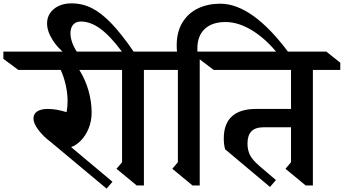

<svg xmlns="http://www.w3.org/2000/svg" viewBox="-131 -1093 2044 1142"><path d="M341 -677Q378 -617 396 -552Q414 -487 414 -424Q414 -373 396.5 -330Q379 -287 351 -258Q323 -229 292 -218L538 -12L503 29L169 -250Q127 -281 97.5 -320Q68 -359 68 -388Q68 -416 90.5 -430.5Q113 -445 153 -445Q204 -445 265 -426Q271 -457 271 -491Q271 -539 259.5 -589Q248 -639 230 -677H-22L-111 -743V-786H473L562 -720V-677Z M725 -677V10H682L562 -89L595 -128V-677H533L450 -743V-786H594Q524 -880 465.5 -922.5Q407 -965 350 -965Q320 -965 304 -946Q288 -927 288 -895Q288 -858 309 -815Q330 -772 368 -736H304Q225 -791 187 -847.5Q149 -904 149 -953Q149 -1006 189.5 -1039.5Q230 -1073 295 -1073Q359 -1073 415.5 -1044.5Q472 -1016 531.5 -954Q591 -892 664 -786H805L888 -720V-677Z M1589 -776 1550 -736Q1472 -844 1383 -903Q1294 -962 1210 -962Q1131 -962 1087 -921Q1043 -880 1043 -805V-786H1057V10H1014L894 -89L927 -128V-677H858L782 -743V-786H922Q920 -799 920 -823Q920 -904 954.5 -960Q989 -1016 1047.5 -1043.5Q1106 -1071 1179 -1071Q1371 -1071 1589 -776Z M1730 -677V10H1687L1567 -89L1600 -128V-336H1438Q1387 -336 1364 -311.5Q1341 -287 1341 -239Q1341 -201 1355.5 -171.5Q1370 -142 1413 -105L1510 -22L1475 19L1208 -205Q1200 -234 1200 -269Q1200 -357 1248.5 -401Q1297 -445 1391 -445H1600V-677H1140L1053 -743V-786H1810L1893 -720V-677Z"/></svg>

Font: InknutAntiqua
Style: Medium
Weight: 500
Designer: Claus Eggers Srensen
Foundry: Claus Eggers Srensen
Version: Version 1.000; ttfautohint (v1.2) -l 7 -r 28 -G 50 -x 13 -D 